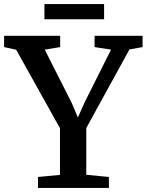

<svg xmlns="http://www.w3.org/2000/svg" viewBox="-35 -918 716 938"><path d="M258 -63.5V-291.5L44 -675L-15 -688V-743H259V-688L183.5 -675.5L314.5 -417L345.5 -344L378 -417L507.5 -675.5L427 -688V-743H661.5V-688L597.5 -676.5L386.5 -292.5V-64L497 -53.5V0H150.5V-53.5ZM473.5 -898V-824H182V-898Z"/></svg>

Font: Merriweather SemiBold
Style: Regular
Weight: 600
Version: Version 2.100